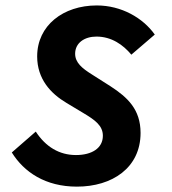

<svg xmlns="http://www.w3.org/2000/svg" viewBox="-20 -684 640 716"><path d="M266.8 12C398.3 12 504.2 -58.1 504.2 -188.3C504.2 -276 455.6 -321 392.2 -362.2L321.8 -407C286.6 -429.1 260.2 -450.2 260.2 -483.6C260.2 -523.9 295 -547.6 339.7 -547.6C396.1 -547.6 439.3 -516.8 469.8 -480.1L557.2 -555.1C513.2 -617.1 433.1 -663.7 340.8 -663.7C215.9 -663.7 118.6 -589.1 118.6 -473.7C118.6 -389.7 168.6 -335.4 227.8 -300.3L288.4 -263.9C334.8 -236.4 363.6 -215.5 363.6 -177.7C363.6 -131.6 322.8 -105.8 263.2 -105.8C201.2 -105.8 150.2 -136.6 113.4 -193.3L24 -115.4C69.7 -41.9 149.5 12 266.8 12Z"/></svg>

Font: Source Code Variable
Style: Italic
Weight: 400
Italic angle: -11°
Monospace: yes
Designer: Paul D. Hunt, Teo Tuominen
Foundry: Adobe Systems Incorporated
Version: Version 1.005;PS 1.0;hotconv 16.6.54;makeotf.lib2.5.65590